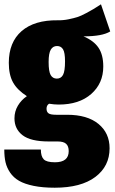

<svg xmlns="http://www.w3.org/2000/svg" viewBox="-35 -645 532 892"><path d="M434.1 -625 477.1 -499Q440.9 -476.1 353 -476.1Q400.4 -456.1 422.6 -423.3Q444.8 -390.6 444.8 -335.9Q444.8 -257.8 388.9 -208.5Q333 -159.2 237.8 -159.2Q217.3 -159.2 192.9 -163.1Q181.2 -155.8 181.2 -140.1Q181.2 -125.5 190.2 -118.7Q199.2 -111.8 226.1 -111.8H276.9Q370.6 -111.8 422.4 -69.3Q474.1 -26.9 474.1 43.9Q474.1 127.4 407.7 177.2Q341.3 227.1 219.2 227.1Q163.1 227.1 121.3 218.5Q79.6 210 53.7 195.1Q27.8 180.2 12.2 157.2Q-3.4 134.3 -9.3 108.9Q-15.1 83.5 -15.1 49.8H154.8Q154.8 81.1 168 95Q181.2 108.9 220.2 108.9Q284.2 108.9 284.2 57.1Q284.2 34.2 272.2 23.2Q260.3 12.2 232.9 12.2H190.9Q107.9 12.2 70.1 -16.6Q32.2 -45.4 32.2 -95.2Q32.2 -127.4 48.1 -154.1Q64 -180.7 89.8 -198.2Q44.9 -227.1 25.4 -262.5Q5.9 -297.9 5.9 -353Q5.9 -448.7 65.4 -500.5Q125 -552.2 233.9 -550.8Q258.8 -550.3 283.4 -555.4Q308.1 -560.5 324.5 -565.7Q340.8 -570.8 365.7 -584.2Q390.6 -597.7 399.4 -603Q408.2 -608.4 434.1 -625ZM230 -431.2Q210.9 -431.2 200.9 -414.3Q190.9 -397.5 190.9 -356.9Q190.9 -313 200.4 -296.4Q210 -279.8 229 -279.8Q248.5 -279.8 257.8 -297.1Q267.1 -314.5 267.1 -359.9Q267.1 -400.9 257.8 -416Q248.5 -431.2 230 -431.2Z"/></svg>

Font: Fira Sans Compressed Heavy
Style: Regular
Weight: 900
Width: 1
Designer: Carrois Corporate & Edenspiekermann AG
Foundry: Carrois Corporate GbR & Edenspiekermann AG
Version: Version 4.203;PS 004.203;hotconv 1.0.88;makeotf.lib2.5.64775